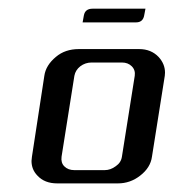

<svg xmlns="http://www.w3.org/2000/svg" viewBox="-20 -426 406 446"><path d="M53.2 -52.2Q53.2 -55.2 54.2 -62L83 -250Q86.4 -274.4 109.9 -293.9Q131.3 -312 163.1 -312H303.2Q331.1 -312 348.6 -293.5Q363.3 -277.3 363.3 -257.3Q363.3 -252.4 362.8 -250L333 -62Q329.6 -36.6 305.7 -18.1Q282.7 0 253.9 0H112.8Q83.5 0 66.9 -18.1Q53.2 -32.2 53.2 -52.2ZM123 -62Q121.1 -47.9 129.4 -39.6Q138.2 -30.8 152.8 -30.8H223.1Q236.8 -30.8 249 -40Q261.2 -48.3 263.2 -62L293 -250Q294.9 -263.2 286.1 -272Q277.3 -280.8 263.2 -280.8H192.9Q178.2 -280.8 166.5 -272Q155.3 -263.2 152.8 -250ZM171.9 -374 174.8 -390.1Q177.7 -405.8 194.8 -405.8H317.9L314.9 -390.1Q312 -374 295.9 -374Z"/></svg>

Font: Hhenum
Style: Italic
Weight: 400
Designer: T. Christopher White
Version: Version 1.0